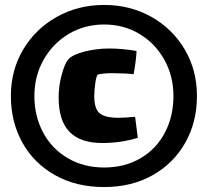

<svg xmlns="http://www.w3.org/2000/svg" viewBox="-20 -704 840 776"><path d="M776 -316Q776 -211 729 -127.5Q682 -44 597 4Q512 52 401 52Q288 52 202.5 4Q117 -44 70.5 -127.5Q24 -211 24 -316Q24 -420 73.5 -503.5Q123 -587 209 -635.5Q295 -684 401 -684Q507 -684 592.5 -635.5Q678 -587 727 -503.5Q776 -420 776 -316ZM119 -316Q119 -235 154 -169Q189 -103 253.5 -65Q318 -27 401 -27Q484 -27 548 -64.5Q612 -102 646.5 -168Q681 -234 681 -316Q681 -397 644 -463Q607 -529 543.5 -567Q480 -605 401 -605Q322 -605 258 -567Q194 -529 156.5 -463Q119 -397 119 -316ZM537 -147Q469 -126 393 -126Q305 -126 261 -171Q217 -216 217 -310Q217 -357 229.5 -402.5Q242 -448 256 -464Q273 -483 321.5 -495.5Q370 -508 422 -508Q472 -508 532 -498Q531 -478 527.5 -451Q524 -424 520 -404Q488 -408 443 -408Q421 -409 402 -407Q383 -405 377 -403Q370 -401 365.5 -371Q361 -341 361 -315Q361 -264 383 -246Q405 -228 458 -228Q487 -228 526 -232Z"/></svg>

Font: Lalezar
Style: Regular
Weight: 400
Designer: Borna Izadpanah
Foundry: Borna Izadpanah
Version: Version 1.003;November 28, 2018;FontCreator 11.5.0.2421 64-b